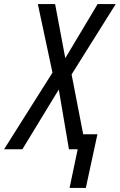

<svg xmlns="http://www.w3.org/2000/svg" viewBox="-77 -734 589 944"><path d="M265 190H345L402 -74H332L275 -368L492 -714H403L244 -448L194 -714H109L181 -377L-57 0H33L212 -294L262 0H305Z"/></svg>

Font: Noto Sans Condensed
Style: Italic
Weight: 400
Width: 3
Italic angle: -12°
Designer: Monotype Design Team
Foundry: Monotype Imaging Inc.
Version: Version 2.013